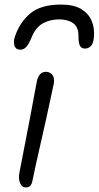

<svg xmlns="http://www.w3.org/2000/svg" viewBox="-20 -811 433 842"><path d="M93 11Q76 11 68 -8.5Q60 -28 65 -53Q81 -137 92.5 -195Q104 -253 112 -296Q120 -339 127 -376.5Q134 -414 142 -456Q146 -474 155.5 -485Q165 -496 181 -496Q199 -496 209.5 -483Q220 -470 216 -445Q211 -422 202 -379.5Q193 -337 181.5 -285Q170 -233 158 -181Q146 -129 136.5 -85.5Q127 -42 122 -17Q117 11 93 11ZM247 -791Q304 -791 336.5 -771Q369 -751 382 -719.5Q395 -688 392 -651Q390 -621 379 -609.5Q368 -598 353 -598Q338 -598 331 -609.5Q324 -621 324 -656Q324 -693 300.5 -709.5Q277 -726 240 -726Q201 -726 170.5 -710Q140 -694 122 -655Q107 -618 95.5 -605.5Q84 -593 69 -593Q50 -593 44 -609Q38 -625 44 -646Q64 -710 111 -750.5Q158 -791 247 -791Z"/></svg>

Font: Shantell Sans Normal
Style: Italic
Weight: 300
Italic angle: -11.31°
Designer: Stephen Nixon, Anya Danilova, Shantell Martin
Foundry: Arrow Type
Version: Version 1.008;[a672d596b]